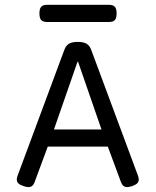

<svg xmlns="http://www.w3.org/2000/svg" viewBox="-20 -762 640 787"><path d="M458 -707Q458 -688 450.9 -679.9Q443.8 -671.9 427.2 -671.9H172.4Q155.8 -671.9 148.7 -679.9Q141.6 -688 141.6 -707Q141.6 -726.1 148.7 -734.1Q155.8 -742.2 172.4 -742.2H427.2Q443.8 -742.2 450.9 -734.1Q458 -726.1 458 -707ZM548.8 -25.9Q548.8 -16.6 542.2 -10.3Q535.6 -3.9 521 1Q508.3 4.9 501.5 4.9Q491.7 4.9 485.4 -0.5Q479 -5.9 475.1 -17.6L421.9 -161.1H175.8L122.6 -17.6Q118.7 -5.9 112.3 -0.5Q106 4.9 96.2 4.9Q89.4 4.9 76.7 1Q62 -3.9 55.4 -10.3Q48.8 -16.6 48.8 -25.9Q48.8 -32.2 51.8 -41L244.1 -558.6Q250.5 -575.7 263.2 -583Q275.9 -590.3 298.8 -590.3Q321.8 -590.3 334.5 -583Q347.2 -575.7 353.5 -558.6L545.9 -41Q548.8 -32.2 548.8 -25.9ZM201.2 -231.4H396L299.8 -509.3H297.9Z"/></svg>

Font: Courier Prime Code
Style: Regular
Weight: 400
Designer: Alan Dague-Greene
Foundry: Quote-Unquote Apps
Version: Version 3.0318